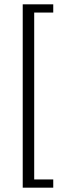

<svg xmlns="http://www.w3.org/2000/svg" viewBox="-20 -706 333 887"><path d="M85 161V-686H226V-648H138V123H226V161Z"/></svg>

Font: Chivo Medium Thin
Style: Regular
Weight: 250
Version: Version 2.002